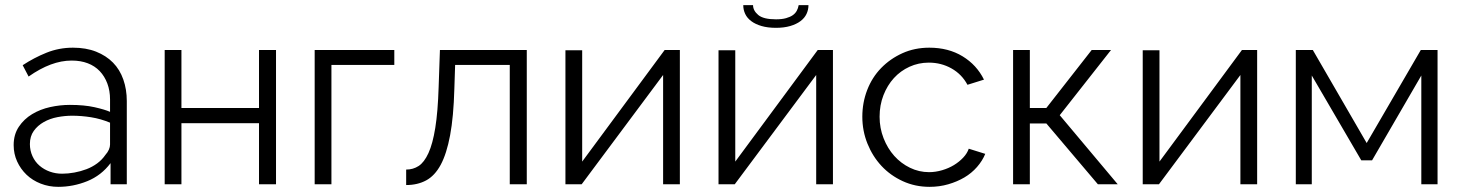

<svg xmlns="http://www.w3.org/2000/svg" viewBox="-20 -715 5673 745"><path d="M409 0V-82Q373 -34 318.5 -12Q264 10 206 10Q170 10 138 -2.5Q106 -15 83 -37Q60 -59 46.5 -88.5Q33 -118 33 -152Q33 -193 53 -223Q73 -253 104.5 -272Q136 -291 174.5 -299.5Q213 -308 251 -308Q307 -308 347 -299Q387 -290 407 -281V-329Q407 -363 396.5 -391Q386 -419 367 -439Q348 -459 320.5 -469.5Q293 -480 258 -480Q218 -480 176.5 -464.5Q135 -449 91 -418L68 -462Q112 -491 160.5 -510.5Q209 -530 263 -530Q314 -530 353 -514.5Q392 -499 418.5 -472Q445 -445 458.5 -406.5Q472 -368 472 -323V0ZM389 -114Q398 -124 402.5 -134.5Q407 -145 407 -154V-239Q371 -254 333.5 -260Q296 -266 260 -266Q232 -266 203 -260.5Q174 -255 150 -241.5Q126 -228 111 -207Q96 -186 96 -156Q96 -131 106 -109Q116 -87 133.5 -72Q151 -57 173.5 -49Q196 -41 221 -41Q244 -41 268.5 -45.5Q293 -50 315.5 -58.5Q338 -67 357 -81Q376 -95 389 -114Z M619 0V-521H684V-296H985V-521H1051V0H985V-237H684V0Z M1201 0V-521H1510V-463H1266V0Z M1556 -57Q1583 -57 1604.5 -71Q1626 -85 1642.5 -121Q1659 -157 1669 -219Q1679 -281 1682 -377L1687 -521H2024V0H1958V-463H1746L1743 -371Q1740 -262 1726.5 -190Q1713 -118 1690 -75.5Q1667 -33 1633.5 -15Q1600 3 1556 3Z M2174 0V-520H2239V-88L2559 -521H2618V0H2553V-424L2237 0Z M2768 0V-520H2833V-88L3153 -521H3212V0H3147V-424L2831 0ZM2991 -607Q2959 -607 2935 -614Q2911 -621 2895 -633Q2879 -645 2871.5 -661Q2864 -677 2864 -695H2902Q2902 -674 2922 -657Q2942 -640 2991 -640Q3014 -640 3030 -644.5Q3046 -649 3056 -656Q3066 -663 3071.5 -673Q3077 -683 3079 -695H3117Q3117 -677 3109.5 -661Q3102 -645 3086 -633Q3070 -621 3046 -614Q3022 -607 2991 -607Z M3587 10Q3531 10 3483 -12Q3435 -34 3400.5 -71Q3366 -108 3346 -157.5Q3326 -207 3326 -262Q3326 -317 3345 -366Q3364 -415 3399 -451Q3434 -487 3481.5 -508.5Q3529 -530 3586 -530Q3660 -530 3715 -496.5Q3770 -463 3798 -406L3734 -386Q3712 -427 3672 -449.5Q3632 -472 3584 -472Q3544 -472 3509 -456Q3474 -440 3448.5 -412Q3423 -384 3408 -345.5Q3393 -307 3393 -262Q3393 -218 3408.5 -178.5Q3424 -139 3450 -110Q3476 -81 3511 -64Q3546 -47 3585 -47Q3610 -47 3635.5 -54.5Q3661 -62 3681.5 -74.5Q3702 -87 3717.5 -103.5Q3733 -120 3739 -138L3803 -118Q3792 -91 3771 -67Q3750 -43 3722 -26.5Q3694 -10 3659.5 0Q3625 10 3587 10Z M3911 0V-521H3976V-296H4040L4216 -521H4291L4092 -268L4317 0H4240L4040 -236H3976V0Z M4414 0V-520H4479V-88L4799 -521H4858V0H4793V-424L4477 0Z M5008 0V-521H5074L5283 -160L5493 -521H5558V0H5495V-422L5304 -93H5262L5070 -422V0Z"/></svg>

Font: Rising Sun Light
Style: Regular
Weight: 300
Designer: Matt McInerney, Pablo Impallari, Rodrigo Fuenzalida (Raleway font), Stephen Hutchings (Greek), Cristiano Sobral (main ch
Foundry: The Rising Sun Project Authors
Version: Version 4.327; ttfautohint (v1.8.4.7-5d5b-dirty)